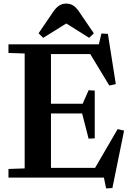

<svg xmlns="http://www.w3.org/2000/svg" viewBox="-20 -986 726 1066"><path d="M27 -48 117 -51V-689L27 -692V-740H529L543 -800L579 -798L623 -519L587 -511L481 -686H263V-410H439L472 -485L506 -483V-218L472 -216L436 -356H263V-54H508L633 -269L669 -261L604 58L569 60L557 0H27ZM348 -966Q372 -966 390 -953Q408 -940 428 -908L501 -801L475 -776L349 -855H347L220 -776L194 -801L267 -908Q287 -940 305.5 -953Q324 -966 348 -966Z"/></svg>

Font: Minipax
Style: Bold
Weight: 600
Designer: Raphaël Ronot, Igor Stepanchenko (Cyrillic)
Foundry: steppetype
Version: Version 1.002